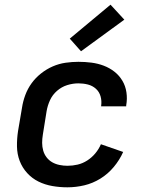

<svg xmlns="http://www.w3.org/2000/svg" viewBox="-20 -792 640 820"><path d="M268 8Q235 8 203.5 2.5Q172 -3 144.5 -16.5Q117 -30 96 -53Q75 -76 64 -105Q53 -134 52.5 -166.5Q52 -199 57 -232L74 -332Q78 -359 88 -386Q98 -413 115 -436.5Q132 -460 155.5 -478.5Q179 -497 205.5 -508.5Q232 -520 260 -524Q288 -528 315 -528Q343 -528 370.5 -524.5Q398 -521 423 -511.5Q448 -502 468.5 -486Q489 -470 502.5 -447.5Q516 -425 520 -397.5Q524 -370 519 -342Q519 -341 519 -340Q519 -339 519 -338H412Q412 -339 412 -339.5Q412 -340 412 -340Q415 -361 409.5 -380.5Q404 -400 389.5 -413Q375 -426 355.5 -431Q336 -436 315 -436Q291 -436 267 -428.5Q243 -421 223.5 -404Q204 -387 193.5 -364Q183 -341 179 -317L163 -217Q160 -199 160 -182Q160 -165 164.5 -149Q169 -133 179 -120Q189 -107 203 -99Q217 -91 234 -87.5Q251 -84 268 -84Q290 -84 311.5 -89Q333 -94 352.5 -106.5Q372 -119 387 -137Q402 -155 411 -176L506 -143Q491 -109 466 -79Q441 -49 408.5 -29Q376 -9 340 -0.5Q304 8 268 8ZM326 -573 278 -627 452 -772 511 -708Z"/></svg>

Font: Iosevka SS04 Semibold Extended
Style: Italic
Weight: 600
Width: 7
Italic angle: -9°
Monospace: yes
Designer: Belleve Invis
Foundry: Belleve Invis
Version: Version 19.0.0; ttfautohint (v1.8.4)